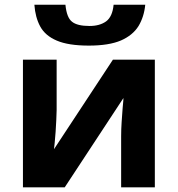

<svg xmlns="http://www.w3.org/2000/svg" viewBox="-20 -801 760 821"><path d="M601.1 -780.8Q596.2 -729.5 572.3 -689.5Q547.4 -649.9 497.1 -627.9Q445.8 -606 359.9 -606Q272.5 -606 222.7 -627.4Q173.3 -648.4 151.9 -688Q130.9 -726.6 127 -780.8H259.8Q265.1 -725.6 288.1 -708Q310.5 -689.9 362.8 -689.9Q406.2 -689.9 433.6 -709.5Q460.9 -729.5 465.8 -780.8ZM222.2 -330.1Q222.2 -313 220.7 -288.1Q219.7 -271.5 217.8 -237.3Q213.9 -192.4 213.9 -190.9Q211.9 -170.9 210.9 -163.1L462.9 -545.9H642.1V0H498V-217.8Q498 -248 500 -277.3Q502 -303.7 504.4 -338.9Q504.9 -345.7 505.9 -355.2Q506.8 -364.7 507.3 -371.1Q507.8 -377.4 507.8 -381.8L256.8 0H78.1V-545.9H222.2Z"/></svg>

Font: Droid Sans Thai
Style: Bold
Weight: 700
Designer: Steve Matteson
Foundry: Ascender Corporation
Version: Version 1.00